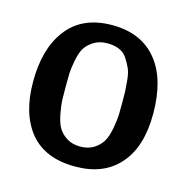

<svg xmlns="http://www.w3.org/2000/svg" viewBox="-81 -564 636 652"><g transform="rotate(15 237.5 -238.5)"><path d="M25.9 -231.9Q25.9 -348.1 77.1 -415Q130.4 -486.8 236.8 -486.8Q340.8 -486.8 396 -417Q447.8 -352.1 448.2 -231.9Q448.2 -113.8 392.1 -51.8Q337.4 9.8 238.3 9.8Q237.3 9.8 236.8 9.8Q132.8 9.8 79.1 -54.2Q25.9 -119.1 25.9 -231.9ZM336.9 -244.1Q336.9 -267.1 336.4 -280.5Q335.9 -293.9 333.5 -319.1Q331.1 -344.2 324.5 -359.1Q317.9 -374 307.4 -390.6Q296.9 -407.2 279.1 -415Q261.2 -422.9 236.8 -422.9Q208 -422.9 188 -409.9Q168 -397 158.4 -380.4Q148.9 -363.8 143.6 -335Q138.2 -306.2 137.7 -289.6Q137.2 -272.9 137.2 -243.9Q137.2 -214.8 137.7 -198Q138.2 -181.2 143.6 -151.6Q148.9 -122.1 158.4 -104.5Q168 -86.9 188 -73.5Q208 -60.1 237.1 -60.1Q266.1 -60.1 286.1 -73.5Q306.2 -86.9 315.7 -104.5Q325.2 -122.1 330.6 -151.6Q335.9 -181.2 336.4 -198Q336.9 -214.8 336.9 -244.1Z"/></g></svg>

Font: CMU Sans Serif Demi Condensed
Style: DemiCondensed
Weight: 600
Width: 3
Version: Version 0.7.0